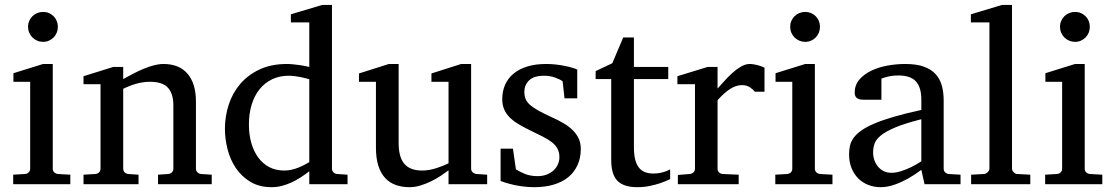

<svg xmlns="http://www.w3.org/2000/svg" viewBox="-20 -757 4584 789"><path d="M34.2 0V-39.1L83 -42Q92.3 -43 98.1 -48.8Q104 -54.7 104 -64V-420.9H35.2V-456.1L157.2 -494.1H196.8V-64Q196.8 -54.7 202.9 -48.8Q209 -43 217.8 -42L269 -39.1V0ZM217.8 -647Q217.8 -634.3 213.1 -622.8Q208.5 -611.3 200.2 -603Q191.9 -594.7 180.9 -589.8Q169.9 -585 157.2 -585Q144.5 -585 133.1 -589.8Q121.6 -594.7 113.3 -603Q105 -611.3 100.1 -622.8Q95.2 -634.3 95.2 -647Q95.2 -659.7 100.1 -670.9Q105 -682.1 113.3 -690.4Q121.6 -698.7 133.1 -703.4Q144.5 -708 157.2 -708Q169.9 -708 180.9 -703.4Q191.9 -698.7 200.2 -690.4Q208.5 -682.1 213.1 -670.9Q217.8 -659.7 217.8 -647Z M629.4 0V-39.1L671.4 -42Q680.2 -43 686.3 -48.8Q692.4 -54.7 692.4 -64V-324.2Q692.4 -371.6 670.4 -396.2Q648.4 -420.9 596.2 -420.9Q567.4 -420.9 539.6 -412.8Q511.7 -404.8 486.3 -392.1V-64Q486.3 -54.7 492.2 -48.8Q498 -43 507.3 -42L549.3 -39.1V0H323.2V-39.1L372.1 -42Q381.3 -43 387.2 -48.8Q393.1 -54.7 393.1 -64V-411.1H323.2V-443.8L445.3 -481.9H486.3V-432.1Q507.3 -443.8 529.1 -455.1Q550.8 -466.3 572.3 -475.1Q593.8 -483.9 613.8 -489Q633.8 -494.1 651.4 -494.1Q716.8 -494.1 751 -453.6Q785.2 -413.1 785.2 -339.8V-64Q785.2 -54.7 791.3 -48.8Q797.4 -43 806.2 -42L850.1 -39.1V0Z M1251 -431.2Q1244.6 -433.1 1234.6 -435.8Q1224.6 -438.5 1213.1 -440.7Q1201.7 -442.9 1189.2 -444.3Q1176.8 -445.8 1166 -445.8Q1128.9 -445.8 1098.6 -431.4Q1068.4 -417 1047.1 -390.9Q1025.9 -364.7 1014.4 -327.6Q1002.9 -290.5 1002.9 -245.1Q1002.9 -204.1 1012.7 -169.7Q1022.5 -135.3 1041 -109.9Q1059.6 -84.5 1086.4 -70.3Q1113.3 -56.2 1147.9 -56.2Q1163.1 -56.2 1177.2 -59.3Q1191.4 -62.5 1204.6 -67.6Q1217.8 -72.8 1229.5 -78.9Q1241.2 -85 1251 -90.8ZM1251 0V-53.2Q1233.9 -40 1215.6 -28.1Q1197.3 -16.1 1178 -7.3Q1158.7 1.5 1138.4 6.8Q1118.2 12.2 1096.2 12.2Q1045.9 12.2 1009.5 -9.5Q973.1 -31.2 949.7 -65.7Q926.3 -100.1 915.3 -142.8Q904.3 -185.5 904.3 -228Q904.3 -278.8 919.9 -326.9Q935.5 -375 967.3 -412.1Q999 -449.2 1046.9 -471.7Q1094.7 -494.1 1159.2 -494.1Q1170.9 -494.1 1184.6 -492.7Q1198.2 -491.2 1211.2 -489.5Q1224.1 -487.8 1234.6 -485.6Q1245.1 -483.4 1251 -481.9V-665H1175.3V-698.2L1304.2 -736.8H1344.2V-64Q1344.2 -54.7 1350.1 -48.8Q1356 -43 1365.2 -42L1408.2 -39.1V0Z M1823.2 0V-57.1Q1810.5 -47.4 1792.2 -35.2Q1773.9 -22.9 1752.7 -12.5Q1731.4 -2 1708.3 5.1Q1685.1 12.2 1663.1 12.2Q1630.9 12.2 1605.2 2.7Q1579.6 -6.8 1561.8 -26.6Q1543.9 -46.4 1534.4 -76.9Q1524.9 -107.4 1524.9 -149.9V-420.9H1455.1V-455.1L1578.1 -494.1H1618.2V-168.9Q1618.2 -142.6 1623.3 -121.6Q1628.4 -100.6 1639.9 -85.9Q1651.4 -71.3 1669.9 -63.7Q1688.5 -56.2 1714.8 -56.2Q1730 -56.2 1745.6 -59.1Q1761.2 -62 1775.4 -66.7Q1789.6 -71.3 1802 -76.4Q1814.5 -81.5 1823.2 -85.9V-420.9H1752.9V-455.1L1875 -494.1H1916V-64Q1916 -54.7 1922.6 -48.8Q1929.2 -43 1938 -42L1981.9 -39.1V0Z M2366.7 -145Q2366.7 -108.4 2353.5 -79.1Q2340.3 -49.8 2315.9 -29.5Q2291.5 -9.3 2255.9 1.5Q2220.2 12.2 2175.8 12.2Q2152.8 12.2 2131.1 9.5Q2109.4 6.8 2091.1 2.7Q2072.8 -1.5 2058.6 -5.9Q2044.4 -10.3 2037.1 -13.2V-146H2087.9L2100.1 -61Q2115.2 -51.3 2137.5 -42.2Q2159.7 -33.2 2189 -33.2Q2210.4 -33.2 2227.1 -39.8Q2243.7 -46.4 2255.1 -57.1Q2266.6 -67.9 2272.7 -81.8Q2278.8 -95.7 2278.8 -110.8Q2278.8 -131.8 2270.5 -146.7Q2262.2 -161.6 2246.6 -173.6Q2231 -185.5 2208.3 -196.8Q2185.5 -208 2156.7 -222.2Q2129.4 -235.4 2108.4 -248.3Q2087.4 -261.2 2073 -276.1Q2058.6 -291 2051.3 -308.8Q2043.9 -326.7 2043.9 -349.1Q2043.9 -382.3 2055.9 -409.2Q2067.9 -436 2090.8 -454.8Q2113.8 -473.6 2147.2 -483.9Q2180.7 -494.1 2224.1 -494.1Q2246.1 -494.1 2266.1 -491.7Q2286.1 -489.3 2302.7 -485.8Q2319.3 -482.4 2332 -478.5Q2344.7 -474.6 2352.1 -471.2V-353H2299.8L2292 -422.9Q2281.2 -431.2 2260.3 -438.5Q2239.3 -445.8 2215.8 -445.8Q2174.3 -445.8 2154.5 -427Q2134.8 -408.2 2134.8 -378.9Q2134.8 -361.8 2140.4 -349.1Q2146 -336.4 2158.9 -325.2Q2171.9 -314 2193.1 -302.2Q2214.4 -290.5 2246.1 -275.9Q2272.5 -264.2 2294.4 -251.5Q2316.4 -238.8 2332.5 -223.1Q2348.6 -207.5 2357.7 -188.5Q2366.7 -169.4 2366.7 -145Z M2733.9 -21Q2715.3 -11.7 2693.4 -4.4Q2674.8 2 2650.4 7.1Q2626 12.2 2599.1 12.2Q2542.5 12.2 2517.1 -14.2Q2491.7 -40.5 2491.7 -100.1V-432.1H2427.7V-464.8L2496.1 -497.1L2541 -603H2585V-481.9H2726.1V-432.1H2585V-152.8Q2585 -123 2590.1 -102.3Q2595.2 -81.5 2605.2 -68.6Q2615.2 -55.7 2630.1 -49.8Q2645 -43.9 2665 -43.9Q2679.7 -43.9 2692.1 -46.4Q2704.6 -48.8 2713.9 -52.2Q2724.6 -56.2 2733.9 -61Z M3082.5 -379.9Q3072.8 -391.1 3060.1 -399.2Q3047.4 -407.2 3028.8 -407.2Q3004.4 -407.2 2979.5 -390.9Q2954.6 -374.5 2928.7 -345.2V-64Q2928.7 -54.7 2934.6 -48.8Q2940.4 -43 2949.7 -42L3015.6 -39.1V0H2765.6V-38.1L2814.9 -42Q2823.7 -43 2829.8 -48.8Q2835.9 -54.7 2835.9 -64V-411.1H2763.7V-443.8L2887.7 -481.9H2928.7V-393.1Q2939.5 -404.8 2954.8 -422.1Q2970.2 -439.5 2987.8 -455.6Q3005.4 -471.7 3024.2 -482.9Q3043 -494.1 3060.5 -494.1Q3068.4 -494.1 3077.1 -492.7Q3085.9 -491.2 3094.2 -489Q3102.5 -486.8 3109.6 -484.1Q3116.7 -481.4 3121.6 -479V-379.9Z M3166 0V-39.1L3214.8 -42Q3224.1 -43 3230 -48.8Q3235.8 -54.7 3235.8 -64V-420.9H3167V-456.1L3289.1 -494.1H3328.6V-64Q3328.6 -54.7 3334.7 -48.8Q3340.8 -43 3349.6 -42L3400.9 -39.1V0ZM3349.6 -647Q3349.6 -634.3 3345 -622.8Q3340.3 -611.3 3332 -603Q3323.7 -594.7 3312.7 -589.8Q3301.8 -585 3289.1 -585Q3276.4 -585 3264.9 -589.8Q3253.4 -594.7 3245.1 -603Q3236.8 -611.3 3231.9 -622.8Q3227.1 -634.3 3227.1 -647Q3227.1 -659.7 3231.9 -670.9Q3236.8 -682.1 3245.1 -690.4Q3253.4 -698.7 3264.9 -703.4Q3276.4 -708 3289.1 -708Q3301.8 -708 3312.7 -703.4Q3323.7 -698.7 3332 -690.4Q3340.3 -682.1 3345 -670.9Q3349.6 -659.7 3349.6 -647Z M3766.1 -267.1Q3698.7 -250 3659.2 -233.4Q3619.6 -216.8 3599.4 -200Q3579.1 -183.1 3573.5 -165.8Q3567.9 -148.4 3567.9 -129.9Q3567.9 -114.3 3573 -99.4Q3578.1 -84.5 3587.6 -72.8Q3597.2 -61 3611.1 -54Q3625 -46.9 3643.1 -46.9Q3663.1 -46.9 3684.8 -54.2Q3706.5 -61.5 3724.6 -70.3Q3745.6 -80.6 3766.1 -94.2ZM3779.3 0 3766.1 -59.1Q3739.7 -39.1 3711.9 -23.4Q3699.7 -16.6 3686 -10.3Q3672.4 -3.9 3658 1.2Q3643.6 6.3 3628.7 9.3Q3613.8 12.2 3599.1 12.2Q3571.8 12.2 3548.1 2.9Q3524.4 -6.3 3506.8 -23.9Q3489.3 -41.5 3479.2 -66.4Q3469.2 -91.3 3469.2 -123Q3469.2 -141.6 3472.9 -158.2Q3476.6 -174.8 3487.8 -190.4Q3499 -206.1 3519.3 -220.5Q3539.6 -234.9 3572.5 -249Q3605.5 -263.2 3653.1 -277.1Q3700.7 -291 3766.1 -305.2V-348.1Q3766.1 -398.4 3743.7 -422.6Q3721.2 -446.8 3672.9 -446.8Q3646.5 -446.8 3627.9 -441.9Q3609.4 -437 3602.1 -434.1V-347.2H3529.3Q3522.5 -347.2 3515.9 -348.1Q3509.3 -349.1 3503.9 -352.3Q3498.5 -355.5 3495.4 -361.1Q3492.2 -366.7 3492.2 -376Q3492.2 -406.7 3510.7 -429Q3529.3 -451.2 3559.1 -465.8Q3588.9 -480.5 3626 -487.3Q3663.1 -494.1 3700.2 -494.1Q3746.6 -494.1 3777.1 -482.9Q3807.6 -471.7 3825.4 -451.7Q3843.3 -431.6 3850.6 -404.3Q3857.9 -377 3857.9 -344.2V-64Q3857.9 -54.7 3864 -48.8Q3870.1 -43 3878.9 -42L3927.2 -39.1V0Z M3970.7 0V-39.1L4023.9 -42Q4030.8 -42 4038.3 -49.1Q4045.9 -56.2 4045.9 -63V-665H3969.7V-698.2L4097.7 -736.8H4138.7V-63Q4138.7 -56.2 4145.8 -49.1Q4152.8 -42 4159.7 -42L4213.9 -39.1V0Z M4274.9 0V-39.1L4323.7 -42Q4333 -43 4338.9 -48.8Q4344.7 -54.7 4344.7 -64V-420.9H4275.9V-456.1L4397.9 -494.1H4437.5V-64Q4437.5 -54.7 4443.6 -48.8Q4449.7 -43 4458.5 -42L4509.8 -39.1V0ZM4458.5 -647Q4458.5 -634.3 4453.9 -622.8Q4449.2 -611.3 4440.9 -603Q4432.6 -594.7 4421.6 -589.8Q4410.6 -585 4397.9 -585Q4385.3 -585 4373.8 -589.8Q4362.3 -594.7 4354 -603Q4345.7 -611.3 4340.8 -622.8Q4335.9 -634.3 4335.9 -647Q4335.9 -659.7 4340.8 -670.9Q4345.7 -682.1 4354 -690.4Q4362.3 -698.7 4373.8 -703.4Q4385.3 -708 4397.9 -708Q4410.6 -708 4421.6 -703.4Q4432.6 -698.7 4440.9 -690.4Q4449.2 -682.1 4453.9 -670.9Q4458.5 -659.7 4458.5 -647Z"/></svg>

Font: BabelStone Ogham Stemless
Style: Regular
Weight: 400
Designer: Andrew West
Foundry: BabelStone
Version: Version 2.02 March 14, 2022